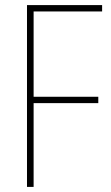

<svg xmlns="http://www.w3.org/2000/svg" viewBox="-20 -734 434 754"><path d="M112 0V-329H366V-354H112V-689H381V-714H86V0Z"/></svg>

Font: Noto Sans Devanagari Condensed Thin
Style: Regular
Weight: 100
Width: 3
Designer: Jelle Bosma - Monotype Design Team
Foundry: Monotype Imaging Inc.
Version: Version 2.004